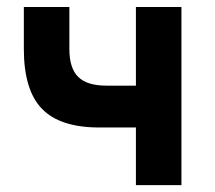

<svg xmlns="http://www.w3.org/2000/svg" viewBox="-20 -538 626 558"><path d="M268.6 -167.5Q154.3 -167.5 101.8 -221.9Q49.3 -276.4 49.3 -395.5V-517.6H181.6V-395.5Q181.6 -339.8 207.3 -314.5Q232.9 -289.1 289.1 -289.1H403.3V-167.5ZM375 0V-517.6H507.3V0Z"/></svg>

Font: Cascadia Mono
Style: Regular
Weight: 400
Monospace: yes
Designer: Aaron Bell
Foundry: Saja Typeworks
Version: Version 2404.023